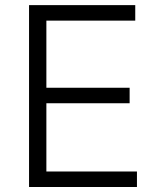

<svg xmlns="http://www.w3.org/2000/svg" viewBox="-20 -748 635 768"><path d="M96.2 0H527.8V-62H165.5V-335H498.5V-397H165.5V-665.5H521V-727.5H96.2Z"/></svg>

Font: Raveo Light
Style: Regular
Weight: 300
Designer: Jakub Foglar, Rasmus Andersson (Inter)
Foundry: Jakubfoglar.com
Version: Version 1.100;Glyphs 3.2.3 (3260)